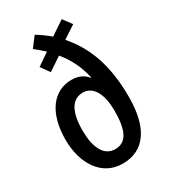

<svg xmlns="http://www.w3.org/2000/svg" viewBox="-190 -946 837 953"><g transform="rotate(-30 228.5 -469.5)"><path d="M167 -856 124 -799C142 -785 160 -770 178 -753L108 -705L144 -655L220 -706C262 -655 290 -598 304 -533L301 -532C280 -559 250 -571 212 -571C110 -571 39 -483 39 -328C39 -191 107 -83 227 -83C352 -83 418 -179 418 -355C418 -534 373 -659 286 -758L359 -806L322 -856L242 -802C216 -824 191 -842 167 -856ZM230 -488C293 -488 322 -420 322 -332C322 -220 296 -164 230 -164C164 -164 135 -233 135 -325C135 -433 168 -488 230 -488Z"/></g></svg>

Font: Noto Sans Kannada UI ExtraCondensed Medium
Style: Regular
Weight: 500
Width: 2
Designer: Jelle Bosma - Monotype Design Team
Foundry: Monotype Imaging Inc.
Version: Version 2.005